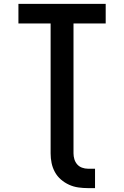

<svg xmlns="http://www.w3.org/2000/svg" viewBox="-20 -755 640 990"><path d="M434 215Q409 215 384 211.5Q359 208 336 197.5Q313 187 294 170.5Q275 154 263 132Q251 110 246 85.5Q241 61 241 36V-634H75V-735H525V-634H359V36Q359 51 363.5 66Q368 81 378 92.5Q388 104 403 109.5Q418 115 434 115H470V215Z"/></svg>

Font: Iosevka Fixed Extended
Style: Bold
Weight: 700
Width: 7
Monospace: yes
Designer: Belleve Invis
Foundry: Belleve Invis
Version: Version 24.1.1; ttfautohint (v1.8.4)